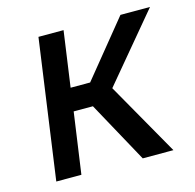

<svg xmlns="http://www.w3.org/2000/svg" viewBox="-80 -582 674 665"><g transform="rotate(-15 256.5 -250.0)"><path d="M233 -219H164L133 0H43L113 -500H203L175 -301H245L407 -500H513L314 -262L463 0H353Z"/></g></svg>

Font: Retni Sans Medium
Style: Italic
Weight: 500
Italic angle: -8°
Designer: Vitaly Kuzmin
Foundry: ParaType Ltd.
Version: Version 1.00;June 10, 2019;FontCreator 11.5.0.2425 64-bit; t